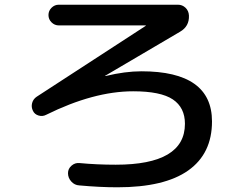

<svg xmlns="http://www.w3.org/2000/svg" viewBox="-20 -758 1040 816"><path d="M176 -270Q161 -262 144 -267Q127 -272 120 -287Q112 -303 116.5 -320Q121 -337 136 -347L599 -648L600 -649L599 -650H230Q212 -650 199 -663Q186 -676 186 -694Q186 -712 199 -725Q212 -738 230 -738H736Q755 -738 768.5 -725Q782 -712 783 -692Q785 -646 745 -623L427 -436L426 -435H429Q512 -455 581 -455Q881 -455 881 -242Q881 -105 780 -33.5Q679 38 479 38Q405 38 317 30Q297 29 283 13.5Q269 -2 269 -22Q269 -41 284 -54Q299 -67 318 -65Q391 -58 472 -58Q766 -58 766 -232Q766 -301 714.5 -335.5Q663 -370 546 -370Q378 -370 176 -270Z"/></svg>

Font: Rounded Mplus 1c Medium
Style: Regular
Weight: 500
Version: Version 1.059.20150529